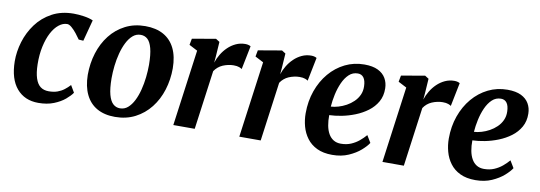

<svg xmlns="http://www.w3.org/2000/svg" viewBox="-49 -865 3303 1175"><g transform="rotate(10 1602.0 -277.5)"><path d="M213.5 10Q128.5 10 79 -48Q29.5 -106 28 -215.5Q27.5 -276 46.2 -337.8Q65 -399.5 103 -451Q141 -502.5 199 -534Q257 -565.5 334 -565.5Q363 -565.5 397 -560.5Q431 -555.5 454.5 -545L419.5 -412.5L390.5 -414.5Q379 -431.5 363.8 -450.5Q348.5 -469.5 333 -482.8Q317.5 -496 305 -496Q278.5 -496 253.5 -476.2Q228.5 -456.5 209.2 -420Q190 -383.5 179 -333.2Q168 -283 169 -222.5Q170 -169.5 181 -135.8Q192 -102 212.5 -86.5Q233 -71 264 -71Q294.5 -71 317.8 -79.2Q341 -87.5 359.2 -101.5Q377.5 -115.5 393 -132.5L418.5 -89Q405.5 -69.5 378 -46.2Q350.5 -23 309.2 -6.5Q268 10 213.5 10Z M778.5 -566.5Q845.5 -566.5 892 -540.5Q938.5 -514.5 963 -464.2Q987.5 -414 988 -341Q988 -270.5 968 -206.5Q948 -142.5 909.2 -93.2Q870.5 -44 815.2 -15.5Q760 13 690 13Q624.5 13 578.2 -13.2Q532 -39.5 507.8 -89.8Q483.5 -140 482.5 -211.5Q482.5 -283.5 502.5 -347.5Q522.5 -411.5 561 -460.8Q599.5 -510 654.5 -538.2Q709.5 -566.5 778.5 -566.5ZM760 -509Q732 -509 710.8 -490.5Q689.5 -472 674 -441.2Q658.5 -410.5 648.5 -372.2Q638.5 -334 634 -293.8Q629.5 -253.5 629.5 -216.5Q630 -152.5 640.2 -114.8Q650.5 -77 668.8 -60.5Q687 -44 711.5 -44Q739.5 -44 760.5 -62.2Q781.5 -80.5 797 -111.2Q812.5 -142 822.2 -180.2Q832 -218.5 836.5 -259Q841 -299.5 841 -337Q840.5 -401.5 830.5 -439Q820.5 -476.5 802.8 -492.8Q785 -509 760 -509Z M1051.5 0 1116 -473.5 1064 -500.5 1071.5 -540 1217.5 -565 1241 -550 1235 -459.5 1231.5 -419.5Q1240 -446 1255.5 -472Q1271 -498 1292.8 -519Q1314.5 -540 1341.5 -552.5Q1368.5 -565 1399.5 -565Q1411.5 -565 1420.5 -562.2Q1429.5 -559.5 1433.5 -556.5L1404 -410Q1400 -414 1386.8 -419Q1373.5 -424 1352 -424Q1335 -424 1318 -420.2Q1301 -416.5 1285.2 -409.8Q1269.5 -403 1256.8 -392.2Q1244 -381.5 1234.5 -367L1184.5 0Z M1461.5 0 1526 -473.5 1474 -500.5 1481.5 -540 1627.5 -565 1651 -550 1645 -459.5 1641.5 -419.5Q1650 -446 1665.5 -472Q1681 -498 1702.8 -519Q1724.5 -540 1751.5 -552.5Q1778.5 -565 1809.5 -565Q1821.5 -565 1830.5 -562.2Q1839.5 -559.5 1843.5 -556.5L1814 -410Q1810 -414 1796.8 -419Q1783.5 -424 1762 -424Q1745 -424 1728 -420.2Q1711 -416.5 1695.2 -409.8Q1679.5 -403 1666.8 -392.2Q1654 -381.5 1644.5 -367L1594.5 0Z M2258 -101.5Q2245 -80.5 2215.2 -54.2Q2185.5 -28 2141.2 -8.5Q2097 11 2040 11Q1984 11 1945 -7.8Q1906 -26.5 1882 -58.8Q1858 -91 1847.2 -130.8Q1836.5 -170.5 1836.5 -211.5Q1836.5 -287 1859.5 -351.8Q1882.5 -416.5 1923.5 -465Q1964.5 -513.5 2019.8 -540.8Q2075 -568 2139.5 -568Q2191.5 -568 2224.2 -552Q2257 -536 2273 -508.2Q2289 -480.5 2289.5 -446Q2290.5 -398.5 2270 -362.5Q2249.5 -326.5 2215.2 -301Q2181 -275.5 2139.5 -259Q2098 -242.5 2056.5 -234.5Q2015 -226.5 1980.5 -225.5Q1980 -190.5 1985.5 -161.2Q1991 -132 2003.2 -110.5Q2015.5 -89 2034.8 -77.2Q2054 -65.5 2080 -65.5Q2115 -65.5 2142.8 -77.2Q2170.5 -89 2192.5 -107.2Q2214.5 -125.5 2231.5 -145.5ZM2109.5 -507Q2077.5 -507 2054.5 -485.2Q2031.5 -463.5 2016 -428.8Q2000.5 -394 1992 -354.2Q1983.5 -314.5 1981 -278.5Q2002.5 -279.5 2027.2 -286.8Q2052 -294 2075.8 -307Q2099.5 -320 2119 -338.8Q2138.5 -357.5 2149.8 -382Q2161 -406.5 2160 -436Q2159 -471.5 2146 -489.2Q2133 -507 2109.5 -507Z M2351 0 2415.5 -473.5 2363.5 -500.5 2371 -540 2517 -565 2540.5 -550 2534.5 -459.5 2531 -419.5Q2539.5 -446 2555 -472Q2570.5 -498 2592.2 -519Q2614 -540 2641 -552.5Q2668 -565 2699 -565Q2711 -565 2720 -562.2Q2729 -559.5 2733 -556.5L2703.5 -410Q2699.5 -414 2686.2 -419Q2673 -424 2651.5 -424Q2634.5 -424 2617.5 -420.2Q2600.5 -416.5 2584.8 -409.8Q2569 -403 2556.2 -392.2Q2543.5 -381.5 2534 -367L2484 0Z M3147.5 -101.5Q3134.5 -80.5 3104.8 -54.2Q3075 -28 3030.8 -8.5Q2986.5 11 2929.5 11Q2873.5 11 2834.5 -7.8Q2795.5 -26.5 2771.5 -58.8Q2747.5 -91 2736.8 -130.8Q2726 -170.5 2726 -211.5Q2726 -287 2749 -351.8Q2772 -416.5 2813 -465Q2854 -513.5 2909.2 -540.8Q2964.5 -568 3029 -568Q3081 -568 3113.8 -552Q3146.5 -536 3162.5 -508.2Q3178.5 -480.5 3179 -446Q3180 -398.5 3159.5 -362.5Q3139 -326.5 3104.8 -301Q3070.5 -275.5 3029 -259Q2987.5 -242.5 2946 -234.5Q2904.5 -226.5 2870 -225.5Q2869.5 -190.5 2875 -161.2Q2880.5 -132 2892.8 -110.5Q2905 -89 2924.2 -77.2Q2943.5 -65.5 2969.5 -65.5Q3004.5 -65.5 3032.2 -77.2Q3060 -89 3082 -107.2Q3104 -125.5 3121 -145.5ZM2999 -507Q2967 -507 2944 -485.2Q2921 -463.5 2905.5 -428.8Q2890 -394 2881.5 -354.2Q2873 -314.5 2870.5 -278.5Q2892 -279.5 2916.8 -286.8Q2941.5 -294 2965.2 -307Q2989 -320 3008.5 -338.8Q3028 -357.5 3039.2 -382Q3050.5 -406.5 3049.5 -436Q3048.5 -471.5 3035.5 -489.2Q3022.5 -507 2999 -507Z"/></g></svg>

Font: Merriweather 24pt
Style: Bold Italic
Weight: 700
Italic angle: -7.8°
Designer: Eben Sorkin
Foundry: Eben Sorkin
Version: Version 2.101